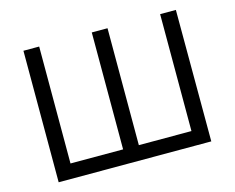

<svg xmlns="http://www.w3.org/2000/svg" viewBox="-96 -825 1181 966"><g transform="rotate(-15 494.0 -341.5)"><path d="M97 1V-684H179V-75H453V-684H535V-75H809V-684H891L892 1Z"/></g></svg>

Font: Bellota Text
Style: Bold
Weight: 700
Designer: Kemie Guaida
Foundry: Kemie Guaida
Version: Version 4.001